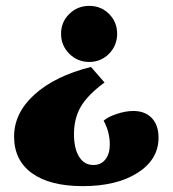

<svg xmlns="http://www.w3.org/2000/svg" viewBox="-20 -464 588 654"><path d="M216 -416.5Q244 -444 284 -444Q324 -444 351.5 -416.5Q379 -389 379 -349Q379 -309 351.5 -281Q324 -253 284 -253Q244 -253 216 -281Q188 -309 188 -349Q188 -389 216 -416.5ZM290 -236 336 -183Q279 -141 255.5 -101Q232 -61 232 -7Q232 42 249.5 70Q267 98 298 98Q324 98 339 79Q354 60 354 28Q354 -14 333 -53Q348 -66 378 -76Q408 -86 434 -86Q474 -86 497 -62Q520 -38 520 5Q520 79 449 124.5Q378 170 262 170Q150 170 89 126Q28 82 28 1Q28 -79 97.5 -142Q167 -205 290 -236Z"/></svg>

Font: Arapey Black
Style: Regular
Weight: 900
Designer: Eduardo Rodriguez Tunni
Foundry: Eduardo Rodriguez Tunni
Version: Version 4.000